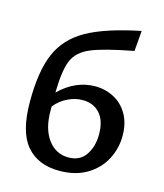

<svg xmlns="http://www.w3.org/2000/svg" viewBox="-108 -792 750 880"><g transform="rotate(15 267.0 -352.5)"><path d="M495 -224Q495 -164 467.5 -111.5Q440 -59 386 -26.5Q332 6 255 6Q154 6 99 -58.5Q44 -123 44 -266Q44 -411 80.5 -495.5Q117 -580 204.5 -629Q292 -678 455 -711L447 -614Q305 -587 246.5 -562Q188 -537 168 -489.5Q148 -442 146 -336Q223 -411 316 -411Q364 -411 405 -389.5Q446 -368 470.5 -325.5Q495 -283 495 -224ZM389 -202Q389 -267 358.5 -301Q328 -335 277 -335Q241 -335 206 -318Q171 -301 146 -270V-249Q146 -164 183 -114Q220 -64 280 -64Q334 -64 361.5 -104Q389 -144 389 -202Z"/></g></svg>

Font: Ysabeau Infant Semibold
Style: Regular
Weight: 600
Designer: Christian Thalmann (Catharsis Fonts)
Version: Version 0.003